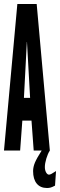

<svg xmlns="http://www.w3.org/2000/svg" viewBox="-23 -755 301 963"><path d="M-3 0H78L89 -150H135L146 0H227L161 -735H64ZM97 -264 111.5 -541V-544.5H112.5V-541L128 -264ZM213 188Q223 188 231.5 185.5Q240 183 253 176L258 103Q243 113 235.2 117Q227.5 121 223 121Q214.5 121 208.2 109.8Q202 98.5 202 83Q202 64.5 209.5 39.8Q217 15 227 0H186Q161.5 38.5 152.2 60.5Q143 82.5 143 103Q143 143.5 161.2 165.8Q179.5 188 213 188Z"/></svg>

Font: League Gothic Condensed
Style: Regular
Weight: 400
Width: 3
Designer: The League of Moveable Type
Version: Version 1.600; ttfautohint (v1.8.3)